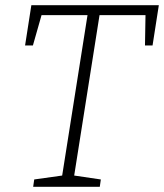

<svg xmlns="http://www.w3.org/2000/svg" viewBox="-20 -715 628 735"><path d="M107 0 111 -28 218 -43 315 -657H139L106 -541H76L100 -695H588L564 -541H535L537 -657H361L264 -43L366 -28L362 0Z"/></svg>

Font: Bitter Light
Style: Italic
Weight: 300
Italic angle: -9°
Designer: Sol Matas, and Bitter project Authors
Foundry: Sol Matas
Version: Version 2.001